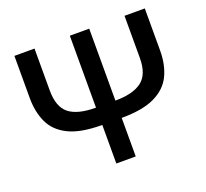

<svg xmlns="http://www.w3.org/2000/svg" viewBox="-122 -861 1082 1008"><g transform="rotate(-20 418.5 -357.0)"><path d="M782.2 -713.9V-479.5Q782.2 -399.4 753.7 -340.1Q725.1 -280.8 657.2 -248Q589.4 -215.3 471.7 -215.3V0H363.3V-215.3Q243.7 -215.3 176.3 -248.5Q108.9 -281.7 81.3 -341.1Q53.7 -400.4 53.7 -478V-713.9H166V-480Q166 -387.7 213.6 -349.9Q261.2 -312 363.3 -312V-713.9H471.7V-312Q570.3 -312 619.6 -349.4Q668.9 -386.7 668.9 -478.5V-713.9Z"/></g></svg>

Font: Open Sans SemiBold
Style: Regular
Weight: 600
Designer: Monotype Design Team
Foundry: Monotype Imaging Inc.
Version: Version 3.003; ttfautohint (v1.8.4)